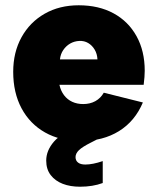

<svg xmlns="http://www.w3.org/2000/svg" viewBox="-20 -527 597 727"><path d="M331 -75 363 -7 324 13Q292 29 279 41.5Q266 54 266 68Q266 81 275.5 88.5Q285 96 303 96Q331 96 369 83V166Q350 173 328.5 176.5Q307 180 283 180Q246 180 217.5 169Q189 158 172 136Q155 114 155 81Q155 43 184.5 9Q214 -25 298 -60ZM286 7Q208 7 150.5 -25.5Q93 -58 61.5 -117Q30 -176 30 -255Q30 -329 61.5 -386Q93 -443 149 -475Q205 -507 278 -507Q354 -507 410 -476.5Q466 -446 497 -390Q528 -334 528 -259Q528 -248 527 -235Q526 -222 524 -206H205Q210 -183 222.5 -166.5Q235 -150 253.5 -141.5Q272 -133 295 -133Q321 -133 341 -144Q361 -155 373 -176L521 -139Q491 -68 430.5 -30.5Q370 7 286 7ZM349 -302Q348 -323 338.5 -339Q329 -355 314 -364Q299 -373 280 -372Q261 -371 245.5 -362Q230 -353 219.5 -337.5Q209 -322 207 -302Z"/></svg>

Font: Albert Sans Black
Style: Regular
Weight: 900
Designer: Andreas Rasmussen
Foundry: a.Foundry
Version: Version 1.025